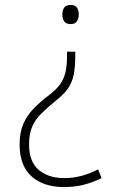

<svg xmlns="http://www.w3.org/2000/svg" viewBox="-20 -561 457 773"><path d="M283 -353V-337Q283 -290 276.5 -259Q270 -228 253 -204Q236 -180 205 -156Q171 -128 146.5 -104Q122 -80 109.5 -51Q97 -22 97 21Q97 90 136 123Q175 156 238 156Q275 156 308 147Q341 138 375 121L389 156Q349 175 314.5 183.5Q280 192 237 192Q155 192 107 149Q59 106 59 21Q59 -28 74 -62.5Q89 -97 116 -124.5Q143 -152 180 -180Q206 -200 221.5 -221Q237 -242 243.5 -270Q250 -298 250 -340V-353ZM297 -503Q297 -486 289.5 -475Q282 -464 265 -464Q246 -464 238.5 -475Q231 -486 231 -503Q231 -520 238.5 -530.5Q246 -541 265 -541Q282 -541 289.5 -530.5Q297 -520 297 -503Z"/></svg>

Font: Noto Sans Disp ExtLt
Style: Regular
Weight: 200
Designer: Monotype Design Team
Foundry: Monotype Imaging Inc.
Version: Version 2.000;GOOG;noto-source:20170915:90ef993387c0